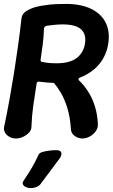

<svg xmlns="http://www.w3.org/2000/svg" viewBox="-40 -704 581 983"><path d="M41 5Q24 5 9 -3Q-6 -11 -14 -24.5Q-22 -38 -19 -54Q-4 -125 8.5 -194Q21 -263 32 -332Q43 -401 52.5 -470Q62 -539 70 -610Q73 -635 97.5 -649Q122 -663 146 -669Q164 -674 203 -679Q242 -684 296 -684Q376 -684 428 -658Q480 -632 502 -586Q524 -540 514 -480Q505 -420 467.5 -375Q430 -330 367 -306Q363 -304 362 -300Q361 -296 364 -293Q375 -283 390 -265Q405 -247 420 -220.5Q435 -194 446.5 -157.5Q458 -121 461 -72Q463 -51 451.5 -34Q440 -17 421 -6Q402 5 381 5Q361 5 342.5 -8Q324 -21 323 -43Q319 -106 304.5 -152Q290 -198 271.5 -229Q253 -260 238 -277Q237 -279 235 -279.5Q233 -280 228 -280Q213 -280 192 -282.5Q171 -285 159 -286Q147 -286 147 -273Q138 -218 130.5 -164.5Q123 -111 121 -55Q121 -38 108 -24.5Q95 -11 77 -3Q59 5 41 5ZM249 -380Q317 -380 352 -406.5Q387 -433 395 -480Q403 -527 376 -553Q349 -579 281 -579Q258 -579 235 -576.5Q212 -574 199 -572Q194 -571 189.5 -567Q185 -563 185 -557Q184 -518 179 -478.5Q174 -439 168 -399Q167 -394 169 -390.5Q171 -387 175 -387Q184 -385 202.5 -382.5Q221 -380 249 -380ZM167 239Q160 248 146.5 253.5Q133 259 119 259H115Q105 259 94 254.5Q83 250 78 241.5Q73 233 81 221Q107 182 123.5 154Q140 126 158 87Q162 79 176.5 74.5Q191 70 210 67.5Q229 65 243 65H250Q263 65 269 70.5Q275 76 274.5 85Q274 94 267 105Q238 143 217 172Q196 201 167 239Z"/></svg>

Font: Winky Sans Medium
Style: Italic
Weight: 500
Italic angle: -8.97852°
Designer: Simon Atzbach
Foundry: typofactur
Version: Version 1.205